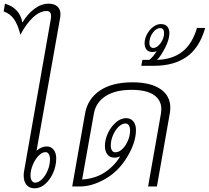

<svg xmlns="http://www.w3.org/2000/svg" viewBox="-51 -1015 1137 1045"><path d="M278 -938Q278 -928 277 -922L148 -195Q176 -218 203 -218Q227 -218 241 -200Q255 -182 255 -153Q255 -113 238.5 -75Q222 -37 195 -13.5Q168 10 138 10Q109 10 93.5 -8.5Q78 -27 78 -58Q78 -74 80 -83L226 -914Q227 -919 227 -927Q227 -955 203 -955Q166 -955 129 -920.5Q92 -886 60 -826Q46 -881 25.5 -910.5Q5 -940 -31 -953L-24 -995Q56 -972 71 -892Q97 -937 135 -966Q173 -995 214 -995Q244 -995 261 -980Q278 -965 278 -938ZM115 -59Q115 -42 122 -31.5Q129 -21 140 -21Q159 -21 178 -40Q197 -59 209 -88.5Q221 -118 221 -148Q221 -166 214.5 -176.5Q208 -187 197 -187Q178 -187 159 -167.5Q140 -148 127.5 -118Q115 -88 115 -59Z M876 -428Q876 -414 873 -397L803 0H755L825 -397Q827 -413 827 -421Q827 -471 786 -498.5Q745 -526 665 -526Q577 -526 524 -492Q471 -458 460 -397L396 -38Q463 -42 515 -74Q572 -111 603 -164Q587 -157 573 -157Q546 -157 533 -175Q520 -193 520 -220Q520 -256 537 -291.5Q554 -327 580.5 -349.5Q607 -372 635 -372Q661 -372 675 -354Q689 -336 689 -308Q689 -244 646.5 -169.5Q604 -95 541 -53Q505 -29 464.5 -14.5Q424 0 384 0H342L412 -397Q426 -477 492.5 -522Q559 -567 670 -567Q768 -567 822 -530.5Q876 -494 876 -428ZM577 -186Q596 -186 614.5 -203.5Q633 -221 645 -249Q657 -277 657 -305Q657 -322 650.5 -332.5Q644 -343 632 -343Q613 -343 594.5 -325Q576 -307 564 -279Q552 -251 552 -223Q552 -206 558.5 -196Q565 -186 577 -186Z M1066 -863Q1034 -753 964 -705Q894 -657 790 -657H718L724 -689H762Q784 -707 802 -737Q793 -732 779 -732Q757 -732 746.5 -745Q736 -758 736 -779Q736 -804 749 -828.5Q762 -853 782.5 -868.5Q803 -884 824 -884Q849 -884 860 -870Q871 -856 871 -835Q871 -801 848.5 -756.5Q826 -712 804 -689Q889 -692 942.5 -734.5Q996 -777 1021 -863ZM783 -754Q804 -754 823 -780Q842 -806 842 -835Q842 -862 820 -862Q799 -862 780.5 -836.5Q762 -811 762 -782Q762 -768 768 -761Q774 -754 783 -754Z"/></svg>

Font: KoHo Light
Style: Italic
Weight: 300
Italic angle: -10°
Version: Version 1.000; ttfautohint (v1.6)